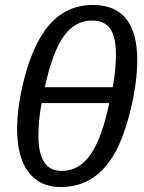

<svg xmlns="http://www.w3.org/2000/svg" viewBox="-20 -745 582 775"><path d="M355 -725Q534 -725 534 -502Q534 -417 509 -310Q483 -199 445 -130Q368 10 225 10Q140 10 94.5 -51Q49 -112 49 -224Q49 -308 74 -412Q99 -516 139 -587Q216 -725 355 -725ZM228 -55Q300 -55 346 -122Q392 -189 421 -329H148Q141 -292 138 -259.5Q135 -227 135 -198Q135 -55 228 -55ZM352 -662Q281 -662 236 -597Q191 -532 161 -393H435Q442 -431 445 -464Q448 -497 448 -524Q448 -594 425.5 -628Q403 -662 352 -662Z"/></svg>

Font: Libra Sans Modern
Style: Italic
Weight: 400
Italic angle: -12°
Foundry: Stefan Peev, Context Ltd
Version: Version 1.000